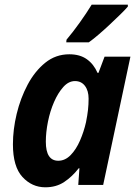

<svg xmlns="http://www.w3.org/2000/svg" viewBox="-20 -787 583 817"><path d="M173 10Q116 10 75.5 -34Q35 -78 35 -173Q35 -236 51 -302.5Q67 -369 97.5 -426.5Q128 -484 172.5 -520Q217 -556 275 -556Q320 -556 349.5 -535Q379 -514 395 -477H399L425 -546H535L419 0H313L318 -71H315Q287 -35 253 -12.5Q219 10 173 10ZM228 -103Q257 -103 280.5 -127Q304 -151 320.5 -189Q337 -227 346 -267Q352 -297 354.5 -320Q357 -343 357 -367Q357 -401 341.5 -421.5Q326 -442 299 -442Q272 -442 249.5 -417Q227 -392 210 -353Q193 -314 184 -269Q175 -224 175 -184Q175 -103 228 -103ZM263 -618Q290 -650 319 -690.5Q348 -731 370 -767H524V-759Q513 -746 492 -725.5Q471 -705 446.5 -682Q422 -659 398.5 -639Q375 -619 358 -607H262Z"/></svg>

Font: Noto Sans SemiCondensed
Style: Bold Italic
Weight: 700
Width: 4
Italic angle: -12°
Designer: Monotype Design Team
Foundry: Monotype Imaging Inc.
Version: Version 2.013; ttfautohint (v1.8.4.7-5d5b)